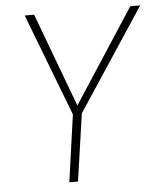

<svg xmlns="http://www.w3.org/2000/svg" viewBox="-50 -726 644 770"><g transform="rotate(-5 271.5 -341.0)"><path d="M272 -271 233 0H198L236 -270L78 -682H116L257 -304L503 -682H543Z"/></g></svg>

Font: FiraGO UltraLight
Style: Italic
Weight: 200
Italic angle: -8°
Designer: bBox Type GmbH
Foundry: bBox Type GmbH
Version: Version 1.001